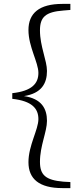

<svg xmlns="http://www.w3.org/2000/svg" viewBox="-20 -793 413 985"><path d="M43 -286C143 -275 177 -237 177 -182C177 -128 126 -47 126 39C126 125 181 172 300 172H341V141L305 139C213 131 185 104 185 37C185 -45 221 -117 221 -173C221 -236 193 -287 103 -300C193 -314 221 -365 221 -429C221 -483 185 -555 185 -637C185 -705 213 -732 305 -739L341 -742V-773H300C181 -773 126 -725 126 -639C126 -553 177 -473 177 -419C177 -364 143 -326 43 -315Z"/></svg>

Font: Noto Serif CJK SC Light
Style: Regular
Weight: 300
Designer: Ryoko NISHIZUKA 西塚涼子 (kana & ideographs); Frank Grießhammer (Latin, Greek & Cyrillic); Wenlong ZHANG 张文龙 (bopomofo); San
Foundry: Adobe
Version: Version 2.001;hotconv 1.1.0;makeotfexe 2.6.0